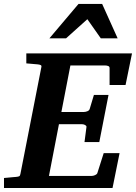

<svg xmlns="http://www.w3.org/2000/svg" viewBox="-35 -937 678 957"><path d="M590.8 -513.2H511.2V-598.1Q511.2 -605.5 503.7 -608.2Q496.1 -610.8 487.8 -610.8H315.9L271 -378.9H383.8Q391.6 -378.9 400.6 -382.6Q409.7 -386.2 412.1 -394L433.1 -463.9H505.9L460 -229H386.2L396 -304.2Q396.5 -307.1 394.5 -309.6Q392.6 -312 389.2 -314Q385.7 -315.9 381.6 -316.9Q377.4 -317.9 374 -317.9H258.8L209 -60.1H421.9Q429.7 -60.1 438.7 -64Q447.8 -67.9 450.2 -74.2L481.9 -173.8H561L525.9 0H-15.1V-49.8Q-3.9 -50.8 7.1 -51.8Q18.1 -52.7 26.4 -53.7Q36.1 -54.7 44.9 -55.2Q56.2 -56.2 60.8 -58.6Q65.4 -61 66.9 -70.8L170.9 -601.1Q173.3 -609.9 168 -612.5Q162.6 -615.2 152.8 -616.2Q144 -616.7 134.8 -617.7Q126.5 -618.7 116.2 -619.4Q106 -620.1 96.2 -621.1V-670.9H623ZM467.3 -746.1 400.4 -841.3 294.4 -746.1H211.4L356.4 -917.5H474.1L551.3 -746.1Z"/></svg>

Font: Charis SIL Afr
Style: Bold Italic
Weight: 700
Italic angle: -11°
Foundry: SIL International
Version: Version 5.000